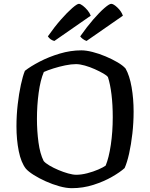

<svg xmlns="http://www.w3.org/2000/svg" viewBox="-20 -983 784 1003"><path d="M355 0Q326 0 290 -10Q254 -20 218.5 -36Q183 -52 155.5 -69.5Q128 -87 115 -102Q90 -134 78 -193.5Q66 -253 66 -323Q66 -381 72.5 -437.5Q79 -494 89 -540Q99 -586 110 -613Q139 -636 187 -661Q235 -686 292 -703Q349 -720 405 -720Q430 -720 463.5 -711.5Q497 -703 531.5 -688.5Q566 -674 594 -657.5Q622 -641 636 -625Q657 -588 667.5 -527.5Q678 -467 678 -400Q678 -342 671.5 -285Q665 -228 654.5 -181Q644 -134 631 -105Q608 -84 565.5 -59.5Q523 -35 468.5 -17.5Q414 0 355 0ZM378 -70Q405 -70 436 -78Q467 -86 493.5 -97.5Q520 -109 532 -118Q549 -159 559 -227Q569 -295 569 -371Q569 -435 562.5 -489Q556 -543 544 -580Q539 -588 520 -599Q501 -610 475.5 -621.5Q450 -633 423.5 -640.5Q397 -648 377 -648Q352 -648 320.5 -641.5Q289 -635 259 -625.5Q229 -616 209 -607Q191 -565 182 -498.5Q173 -432 173 -362Q173 -299 181 -239.5Q189 -180 208 -142Q217 -131 238 -118.5Q259 -106 285 -95Q311 -84 336 -77Q361 -70 378 -70ZM432 -769Q421 -773 412 -780Q403 -787 399 -793Q434 -843 467 -881Q500 -919 525.5 -941Q551 -963 561 -963Q573 -963 593.5 -943.5Q614 -924 622 -901ZM264 -769Q243 -774 230 -793Q265 -843 298.5 -881Q332 -919 357.5 -941Q383 -963 392 -963Q400 -963 413 -953Q426 -943 437.5 -929Q449 -915 454 -901Z"/></svg>

Font: Texturina
Style: Regular
Weight: 400
Designer: Guillermo Torres Carreño
Foundry: Omnibus-Type
Version: Version 1.002; ttfautohint (v1.8.3)